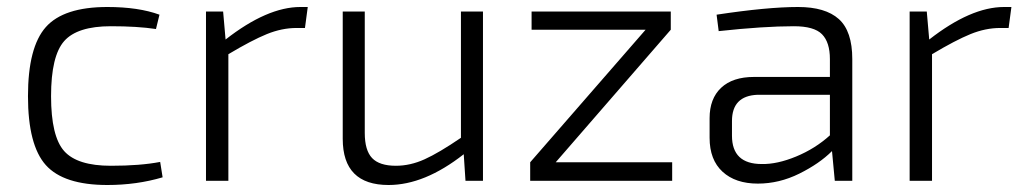

<svg xmlns="http://www.w3.org/2000/svg" viewBox="-20 -517 2931 549"><path d="M438 -54 445 -10Q371 12 287 12Q162 12 111 -45Q60 -102 60 -242Q60 -382 111 -439.5Q162 -497 287 -497Q376 -497 436 -475L426 -434Q373 -442 297 -442Q201 -442 163.5 -399.5Q126 -357 126 -242Q126 -127 163.5 -85Q201 -43 297 -43Q381 -43 438 -54Z M860 -497 852 -437H828Q786 -437 743 -419.5Q700 -402 633 -362V0H569V-484H618L625 -404Q744 -497 839 -497Z M1361 -484V0H1311L1306 -76Q1194 12 1091 12Q960 12 960 -120V-484H1023V-137Q1023 -87 1044 -65Q1065 -43 1112 -43Q1153 -43 1194 -61.5Q1235 -80 1298 -123V-484Z M1902 -53V0H1496V-53L1826 -432H1500V-484H1898V-432L1569 -53Z M2035 -428 2029 -475Q2174 -497 2262 -497Q2340 -497 2378.5 -462.5Q2417 -428 2417 -348V0H2367L2359 -85Q2323 -49 2265.5 -20.5Q2208 8 2147 8Q2083 8 2046 -26Q2009 -60 2009 -123V-179Q2009 -235 2042 -266Q2075 -297 2136 -297H2353V-348Q2353 -396 2330.5 -419Q2308 -442 2250 -442Q2164 -442 2035 -428ZM2073 -171V-129Q2073 -48 2158 -48Q2202 -47 2256.5 -69.5Q2311 -92 2353 -130V-246H2146Q2073 -243 2073 -171Z M2872 -497 2864 -437H2840Q2798 -437 2755 -419.5Q2712 -402 2645 -362V0H2581V-484H2630L2637 -404Q2756 -497 2851 -497Z"/></svg>

Font: Exo 2.0 Light
Style: Regular
Weight: 300
Designer: Natanael Gama
Version: Version 1.001;PS 001.001;hotconv 1.0.70;makeotf.lib2.5.58329